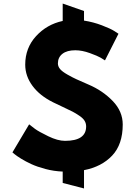

<svg xmlns="http://www.w3.org/2000/svg" viewBox="-20 -952 761 1081"><path d="M333 -932 453 -890V-836Q505 -828 553.5 -809.5Q602 -791 624 -777L647 -762L571 -612Q562 -618 546 -627.5Q530 -637 486 -653Q442 -669 404 -669Q357 -669 331.5 -649Q306 -629 306 -595Q306 -578 318 -563.5Q330 -549 359 -532.5Q388 -516 410 -506Q432 -496 478 -476Q558 -442 614.5 -383.5Q671 -325 671 -251Q671 -139 611.5 -76Q552 -13 453 6V109L333 78V14Q283 12 236 -0.5Q189 -13 156.5 -28Q124 -43 99 -58.5Q74 -74 62 -84L50 -94L144 -252Q156 -242 177 -226.5Q198 -211 251.5 -185Q305 -159 346 -159Q465 -159 465 -240Q465 -257 456.5 -271.5Q448 -286 426.5 -300.5Q405 -315 388.5 -323.5Q372 -332 334.5 -349.5Q297 -367 279 -376Q204 -413 163 -468.5Q122 -524 122 -588Q122 -682 183 -748.5Q244 -815 333 -834Z"/></svg>

Font: Hussar
Style: BoldWeb
Weight: 700
Foundry: Cannot Into Space Fonts
Version: Version 2.00